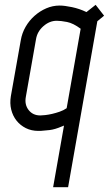

<svg xmlns="http://www.w3.org/2000/svg" viewBox="-20 -532 459 795"><path d="M314 -413Q283 -436 257.5 -441Q232 -446 215 -446Q185 -446 159.5 -423.5Q134 -401 129 -369L87 -131Q81 -99 98.5 -76.5Q116 -54 147 -54Q154 -54 167.5 -55.5Q181 -57 196 -60.5Q211 -64 227 -69.5Q243 -75 256 -84ZM235 -8Q207 4 185.5 6.5Q164 9 148 10H139Q110 10 87 -1.5Q64 -13 48.5 -32.5Q33 -52 26.5 -78Q20 -104 25 -134L66 -365Q71 -395 86 -421Q101 -447 123 -466.5Q145 -486 171.5 -497.5Q198 -509 227 -509Q247 -509 278 -502.5Q309 -496 338 -482L376 -512L411 -467L383 -444L262 243H200L245 -12Z"/></svg>

Font: Marvel
Style: Bold Italic
Weight: 700
Italic angle: -12°
Designer: Carolina Trebol
Foundry: Carolina Trebol
Version: Version 1.001